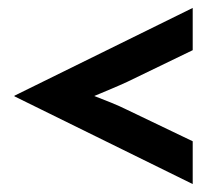

<svg xmlns="http://www.w3.org/2000/svg" viewBox="-20 -557 561 489"><path d="M470.8 -88.2 16.7 -311.7V-313.2L470.8 -536.8V-429.2L304.2 -348.6Q284.7 -339.6 263.2 -330.6Q241.7 -321.5 220.1 -312.5Q241.7 -304.2 263.2 -295.5Q284.7 -286.8 304.2 -277.1L470.8 -197.2Z"/></svg>

Font: Afacad Flux
Style: Regular
Weight: 400
Designer: Kristian Moeller
Foundry: Dicotype
Version: Version 1.100